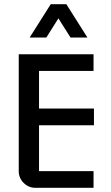

<svg xmlns="http://www.w3.org/2000/svg" viewBox="-20 -900 530 920"><path d="M398.9 -720.2H317.9L259.8 -812L202.1 -720.2H122.1L223.1 -879.9H297.9ZM428.2 0H149.9Q117.2 0 93.5 -23.4Q69.8 -46.9 69.8 -80.1V-640.1H428.2V-560.1H167V-379.9H430.2V-299.8H167V-80.1H428.2Z"/></svg>

Font: Laconic
Style: Regular
Weight: 400
Designer: Robby Woodard
Version: Version 1.000